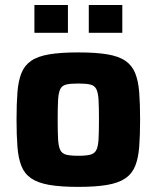

<svg xmlns="http://www.w3.org/2000/svg" viewBox="-20 -723 613 751"><path d="M286.1 8Q217.7 8 172.7 0.2Q127.8 -7.6 101.7 -25.6Q75.6 -43.6 63.7 -73.8Q51.7 -104 48.2 -148.8Q44.7 -193.6 44.7 -255.6Q44.7 -317.6 48.2 -362.1Q51.7 -406.6 63.7 -436.8Q75.6 -467 101.7 -485Q127.8 -503 172.7 -510.5Q217.7 -518 286.1 -518Q354.6 -518 399.6 -510.5Q444.5 -503 470.6 -485Q496.7 -467 508.8 -436.8Q521 -406.6 524.5 -362.1Q528 -317.6 528 -255.6Q528 -193.6 524.5 -148.8Q521 -104 508.8 -73.8Q496.7 -43.6 470.6 -25.6Q444.5 -7.6 399.6 0.2Q354.6 8 286.1 8ZM286.1 -113.7Q316.3 -113.7 333 -117.9Q349.7 -122.1 356.8 -136.2Q363.9 -150.3 365.5 -179Q367.1 -207.6 367.1 -255.6Q367.1 -303.9 365.5 -332.1Q363.9 -360.2 356.8 -374.4Q349.7 -388.5 333 -392.4Q316.3 -396.3 286.1 -396.3Q256 -396.3 239.3 -392.4Q222.6 -388.5 215.7 -374.4Q208.8 -360.2 207.2 -332.1Q205.6 -303.9 205.6 -255.6Q205.6 -207.6 207.2 -179Q208.8 -150.3 215.7 -136.2Q222.6 -122.1 239.3 -117.9Q256 -113.7 286.1 -113.7ZM114.6 -594.7V-703.4H245.7V-594.7ZM327.3 -594.7V-703.4H458.4V-594.7Z"/></svg>

Font: Saira Thin
Style: Regular
Weight: 100
Designer: Hector Gatti with collaboration of the Omnibus-Type team
Foundry: Omnibus-Type
Version: Version 1.101